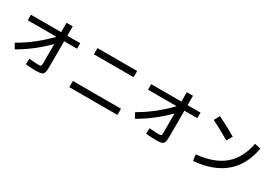

<svg xmlns="http://www.w3.org/2000/svg" viewBox="36 -1770 3929 2765"><g transform="rotate(30 2000.0 -388.0)"><path d="M100 -642H602V-798H705V-642H920V-550H705V-122Q705 -26 680.5 -2Q656 22 560 22Q489 22 392 12L398 -82Q489 -72 550 -72Q584 -72 593 -81Q602 -90 602 -125V-444Q388 -230 147 -93L100 -177Q356 -321 576 -550H100Z M1170 -602V-705H1830V-602ZM1100 -15V-118H1900V-15Z M2100 -642H2602V-798H2705V-642H2920V-550H2705V-122Q2705 -26 2680.5 -2Q2656 22 2560 22Q2489 22 2392 12L2398 -82Q2489 -72 2550 -72Q2584 -72 2593 -81Q2602 -90 2602 -125V-444Q2388 -230 2147 -93L2100 -177Q2356 -321 2576 -550H2100Z M3138 -646 3187 -739Q3356 -657 3495 -574L3442 -481Q3275 -579 3138 -646ZM3825 -646 3925 -624Q3823 -42 3175 15L3160 -87Q3451 -115 3612.5 -251Q3774 -387 3825 -646Z"/></g></svg>

Font: M PLUS 1p Medium
Style: Regular
Weight: 500
Version: Version 1.062